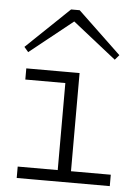

<svg xmlns="http://www.w3.org/2000/svg" viewBox="-53 -780 588 822"><g transform="rotate(5 241.0 -369.5)"><path d="M222 -8V-471H279V-8ZM50 0V-49H450V0ZM50 -423V-471H271V-423ZM52 -541 34 -562 219 -739H256L442 -562L424 -541L237 -689Z"/></g></svg>

Font: BioRhyme SemiExpanded Light
Style: Regular
Weight: 300
Width: 6
Designer: Aoife Mooney
Foundry: Aoife Mooney Type
Version: Version 1.600;gftools[0.9.33]